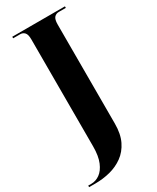

<svg xmlns="http://www.w3.org/2000/svg" viewBox="-260 -780 887 1086"><g transform="rotate(-30 183.0 -237.0)"><path d="M-22 240V230H-2Q28 230 54 211.5Q80 193 96.5 153.5Q113 114 113 52V-647Q113 -680 101.5 -692Q90 -704 73 -704H27V-714H371V-704H325Q307 -704 295.5 -691.5Q284 -679 284 -645V1Q284 69 261.5 115Q239 161 201 188.5Q163 216 116 228Q69 240 19 240Z"/></g></svg>

Font: Noto Serif Display SemiCondensed ExtraBold
Style: Regular
Weight: 800
Width: 4
Designer: Monotype Design Team
Foundry: Monotype Imaging Inc.
Version: Version 2.009